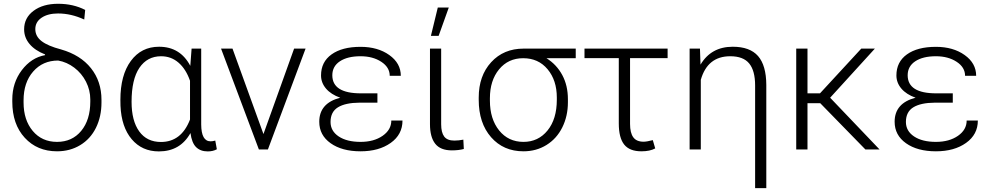

<svg xmlns="http://www.w3.org/2000/svg" viewBox="-20 -783 5199 1006"><path d="M106.4 -629.4Q106.4 -689.5 155.8 -726.3Q205.1 -763.2 284.7 -763.2Q363.8 -763.2 426.3 -731L421.4 -680.7Q353 -712.4 284.2 -712.4Q231 -712.4 198 -690.2Q165 -668 165 -630.4Q165 -592.8 198 -567.4Q231 -542 300.3 -523.9Q401.9 -494.6 456.8 -425.5Q511.7 -356.4 511.7 -259.8V-246.1Q511.7 -171.9 482.7 -113.3Q453.6 -54.7 400.1 -22.5Q346.7 9.8 278.8 9.8Q174.8 9.8 109.6 -61.3Q44.4 -132.3 44.4 -250V-261.7Q44.4 -349.6 94.2 -415.3Q144 -481 216.3 -494.1L215.8 -498Q163.1 -518.6 134.8 -552.5Q106.4 -586.4 106.4 -629.4ZM103.5 -246.1Q103.5 -154.3 151.6 -96.9Q199.7 -39.6 278.8 -39.6Q357.9 -39.6 405.5 -97.2Q453.1 -154.8 453.1 -251V-261.7Q453.1 -310.5 430.7 -354.7Q408.2 -398.9 369.1 -428.5Q330.1 -458 284.7 -465.8Q204.1 -465.8 153.8 -408.2Q103.5 -350.6 103.5 -257.3Z M1034.2 -528.3V-130.9Q1034.7 -42.5 1083.5 -42.5Q1093.8 -42.5 1107.9 -46.4L1116.2 -1Q1096.2 10.3 1068.4 10.3Q1030.3 10.3 1007.6 -12Q984.9 -34.2 978 -85.9Q924.3 10.3 812.5 10.3Q724.1 10.3 670.2 -53.5Q616.2 -117.2 611.3 -229L610.8 -259.8Q610.8 -389.2 665.5 -463.6Q720.2 -538.1 813.5 -538.1Q924.3 -538.1 977.1 -438L983.9 -528.3ZM669.4 -249.5Q669.4 -149.9 709.5 -94.5Q749.5 -39.1 823.2 -39.1Q930.2 -39.1 975.6 -156.7V-359.9Q954.1 -421.4 915.3 -454.8Q876.5 -488.3 824.2 -488.3Q751.5 -488.3 710.4 -427.7Q669.4 -367.2 669.4 -249.5Z M1360.4 -80.6 1521 -528.3H1581.1L1383.8 0H1336.4L1138.2 -528.3H1198.2Z M1652.8 -145Q1652.8 -242.7 1762.7 -271Q1714.4 -288.1 1688.2 -318.8Q1662.1 -349.6 1662.1 -387.7Q1662.1 -458.5 1717.3 -498Q1772.5 -537.6 1869.1 -537.6Q1959.5 -537.6 2019.8 -494.6Q2080.1 -451.7 2080.1 -385.7H2022Q2022 -430.2 1977.8 -459.2Q1933.6 -488.3 1869.1 -488.3Q1800.8 -488.3 1761 -461.9Q1721.2 -435.5 1721.2 -388.7Q1721.2 -293.9 1871.1 -293.9H1957.5V-245.1H1863.8Q1789.6 -244.6 1750.7 -220.7Q1711.9 -196.8 1711.9 -144Q1711.9 -96.7 1754.6 -68.1Q1797.4 -39.6 1869.1 -39.6Q1939 -39.6 1984.6 -71.3Q2030.3 -103 2030.3 -151.4H2088.9Q2088.9 -78.1 2027.1 -34.2Q1965.3 9.8 1869.1 9.8Q1772 9.8 1712.4 -32.5Q1652.8 -74.7 1652.8 -145Z M2291.5 -528.3V-131.8Q2291.5 -88.9 2307.4 -67.6Q2323.2 -46.4 2360.4 -46.4Q2383.3 -46.4 2407.7 -51.3L2410.2 -2.4Q2383.3 4.9 2347.7 4.9Q2287.6 4.9 2260.3 -30Q2232.9 -64.9 2232.9 -132.8V-528.3ZM2273.9 -743.7H2331.5L2278.3 -595.2H2237.8Z M2996.6 -478H2843.3Q2896.5 -444.8 2926 -389.9Q2955.6 -335 2955.6 -263.2V-247.1Q2955.6 -174.8 2926.3 -115.7Q2897 -56.6 2843.5 -23.4Q2790 9.8 2722.7 9.8Q2617.7 9.8 2553 -64.2Q2488.3 -138.2 2488.3 -260.3V-272Q2488.3 -385.7 2553.5 -457Q2618.7 -528.3 2723.6 -528.3H2996.6ZM2546.9 -255.9Q2546.9 -159.7 2595.2 -99.6Q2643.6 -39.6 2722.7 -39.6Q2800.3 -39.6 2848.9 -99.4Q2897.5 -159.2 2897.5 -260.7V-272Q2897.5 -362.3 2849.1 -420.2Q2800.8 -478 2721.2 -478Q2643.1 -478 2595 -419.7Q2546.9 -361.3 2546.9 -268.1Z M3478 -478.5H3281.2V-133.8Q3281.2 -86.9 3298.1 -63.7Q3314.9 -40.5 3352.1 -40.5Q3368.7 -40.5 3400.4 -48.8L3413.1 -5.4Q3385.3 9.8 3340.8 9.8Q3278.8 9.8 3250.5 -25.6Q3222.2 -61 3222.2 -136.2V-478.5H3042.5V-528.3H3478Z M3647.5 -528.3 3650.4 -444.3Q3706.1 -538.1 3819.3 -538.1Q3909.2 -538.1 3951.9 -489.3Q3994.6 -440.4 3995.1 -337.9V202.6H3936.5V-335Q3936.5 -412.6 3905.5 -450.4Q3874.5 -488.3 3806.2 -488.3Q3687 -488.3 3651.9 -364.7V0H3593.3V-528.3Z M4277.8 -242.2H4210.9V0H4151.9V-528.3H4210.9V-293.9H4276.4L4492.7 -528.3H4564L4329.6 -271L4588.4 0H4514.2Z M4667.5 -145Q4667.5 -242.7 4777.3 -271Q4729 -288.1 4702.9 -318.8Q4676.8 -349.6 4676.8 -387.7Q4676.8 -458.5 4731.9 -498Q4787.1 -537.6 4883.8 -537.6Q4974.1 -537.6 5034.4 -494.6Q5094.7 -451.7 5094.7 -385.7H5036.6Q5036.6 -430.2 4992.4 -459.2Q4948.2 -488.3 4883.8 -488.3Q4815.4 -488.3 4775.6 -461.9Q4735.8 -435.5 4735.8 -388.7Q4735.8 -293.9 4885.7 -293.9H4972.2V-245.1H4878.4Q4804.2 -244.6 4765.4 -220.7Q4726.6 -196.8 4726.6 -144Q4726.6 -96.7 4769.3 -68.1Q4812 -39.6 4883.8 -39.6Q4953.6 -39.6 4999.3 -71.3Q5044.9 -103 5044.9 -151.4H5103.5Q5103.5 -78.1 5041.7 -34.2Q4980 9.8 4883.8 9.8Q4786.6 9.8 4727.1 -32.5Q4667.5 -74.7 4667.5 -145Z"/></svg>

Font: RobotoInd Light
Style: Regular
Weight: 300
Designer: Google
Version: Version 2.001151; 2014